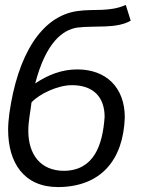

<svg xmlns="http://www.w3.org/2000/svg" viewBox="-20 -750 590 780"><path d="M241 -56C143 -56 95 -124 95 -219C95 -259 104 -297 108 -334C139 -368 214 -404 272 -404C359 -404 405 -356 405 -275C397 -159 361 -58 241 -56ZM487 -273C487 -395 411 -468 294 -468C231 -468 175 -446 123 -411C167 -580 236 -629 294 -638C367 -647 452 -632 511 -666L491 -730C424 -700 360 -715 294 -705C146 -684 51 -523 18 -289C15 -266 13 -244 13 -223C13 -89 77 10 216 10C390 9 481 -100 487 -273Z"/></svg>

Font: Cantarell
Style: Oblique
Weight: 400
Italic angle: -8°
Designer: Dave Crossland
Version: Version 0.024